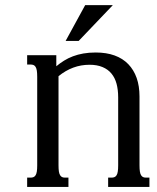

<svg xmlns="http://www.w3.org/2000/svg" viewBox="-20 -736 619 756"><path d="M210.4 -85Q210.4 -69.8 211.9 -60.5Q213.4 -51.3 216.8 -45.9Q220.2 -40.5 224.9 -38.6Q229.5 -36.6 236.3 -36.6H249.5V0H86.9V-36.6H100.6Q106.9 -36.6 111.8 -38.6Q116.7 -40.5 120.1 -45.9Q123.5 -51.3 125 -60.5Q126.5 -69.8 126.5 -85V-433.6Q126.5 -448.7 125 -458Q123.5 -467.3 120.1 -472.7Q116.7 -478 111.8 -480Q106.9 -481.9 100.6 -481.9H86.9V-518.6H201.7V-475.1Q216.3 -487.3 232.4 -497.3Q248.5 -507.3 267.3 -514.4Q286.1 -521.5 308.3 -525.4Q330.6 -529.3 356.9 -529.3Q398.9 -529.3 431.2 -517.6Q463.4 -505.9 485.1 -483.4Q506.8 -460.9 518.1 -429Q529.3 -397 529.3 -356V-85Q529.3 -69.8 530.8 -60.5Q532.2 -51.3 535.6 -45.9Q539.1 -40.5 543.7 -38.6Q548.3 -36.6 555.2 -36.6H568.4V0H405.8V-36.6H419.4Q425.8 -36.6 430.7 -38.6Q435.5 -40.5 439 -45.9Q442.4 -51.3 443.8 -60.5Q445.3 -69.8 445.3 -85V-353Q445.3 -382.3 439 -406Q432.6 -429.7 418.9 -446.3Q405.3 -462.9 383.8 -471.9Q362.3 -481 332.5 -481Q265.6 -481 210.4 -436ZM315.4 -715.8H424.3L289.6 -574.7H238.3Z"/></svg>

Font: Arian AMU Serif
Style: Regular
Weight: 400
Designer: Ruben Hakobyan (Tarumian)
Foundry: Ruben Hakobyan (Tarumian)
Version: Version 1.002